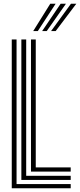

<svg xmlns="http://www.w3.org/2000/svg" viewBox="-20 -1012 430 1032"><path d="M43.2 0V-800H69V-22.5H360V0ZM94.8 -45V-800H120.8V-67.2H360V-45ZM146.5 -89.8V-800H172.2V-112.2H360V-89.8ZM158.5 -845 250.2 -992H279L183.2 -845ZM254.5 -845 361.5 -992H390.2L279.2 -845ZM206.5 -845 306 -992H334.5L231.2 -845Z"/></svg>

Font: Big Shoulders Inline Display ExtraBold
Style: Regular
Weight: 800
Designer: Patric King
Foundry: XO Type Co
Version: Version 1.000